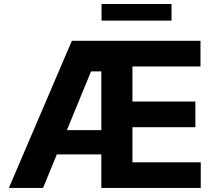

<svg xmlns="http://www.w3.org/2000/svg" viewBox="-20 -929 1070 949"><path d="M23.8 0 335.2 -727.3H970.9V-600.5H634.6V-427.2H945.7V-300.4H634.6V-126.8H972.3V0H480.8V-165.8H261L192.8 0ZM310.7 -285.9H480.8V-576H430ZM827.8 -909.1V-827.1H481.9V-909.1Z"/></svg>

Font: Inter P
Style: Bold
Weight: 700
Designer: Rasmus Andersson
Foundry: rsms
Version: Version 3.018;git-588b23468